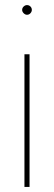

<svg xmlns="http://www.w3.org/2000/svg" viewBox="-20 -734 212 754"><path d="M76 0V-521H96V0ZM86 -676Q79 -676 73 -682Q67 -688 67 -695Q67 -703 73 -708.5Q79 -714 86 -714Q94 -714 99.5 -708.5Q105 -703 105 -695Q105 -688 99.5 -682Q94 -676 86 -676Z"/></svg>

Font: DM Sans 10pt Thin
Style: Regular
Weight: 250
Version: Version 4.004;gftools[0.9.30]